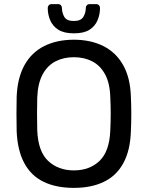

<svg xmlns="http://www.w3.org/2000/svg" viewBox="-20 -903 717 933"><path d="M339 10Q253 10 192 -19.5Q131 -49 98 -110.5Q65 -172 61 -265Q60 -309 60 -349.5Q60 -390 61 -434Q65 -526 99.5 -587.5Q134 -649 195.5 -679.5Q257 -710 339 -710Q420 -710 481.5 -679.5Q543 -649 578 -587.5Q613 -526 616 -434Q618 -390 618 -349.5Q618 -309 616 -265Q613 -172 579.5 -110.5Q546 -49 485 -19.5Q424 10 339 10ZM339 -75Q415 -75 463.5 -121Q512 -167 516 -270Q518 -315 518 -350.5Q518 -386 516 -430Q514 -499 490.5 -542Q467 -585 428 -605Q389 -625 339 -625Q289 -625 250 -605Q211 -585 187.5 -542Q164 -499 161 -430Q160 -386 160 -350.5Q160 -315 161 -270Q165 -167 214 -121Q263 -75 339 -75ZM339 -741Q291 -741 263.5 -758.5Q236 -776 224 -804.5Q212 -833 212 -864Q212 -872 217 -877.5Q222 -883 231 -883H262Q271 -883 276 -877.5Q281 -872 281 -864Q281 -841 292.5 -821Q304 -801 339 -801Q373 -801 385 -821Q397 -841 397 -865Q397 -872 402 -877.5Q407 -883 416 -883H447Q456 -883 461 -877.5Q466 -872 466 -864Q466 -833 454 -804.5Q442 -776 415 -758.5Q388 -741 339 -741Z"/></svg>

Font: RubikRegular
Style: Regular
Weight: 400
Designer: Hubert and Fischer
Foundry: Hubert and Fischer
Version: Version 2.300;gftools[0.9.30]